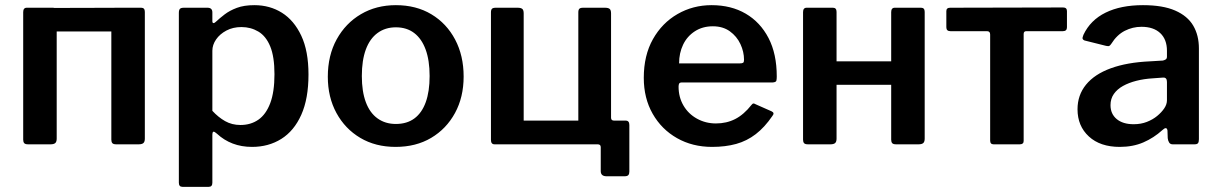

<svg xmlns="http://www.w3.org/2000/svg" viewBox="-20 -560 4733 745"><path d="M200 -514V-22Q200 -10 194.5 -5Q189 0 176 0H89Q78 0 74 -4.5Q70 -9 70 -18V-513Q70 -530 84 -530H186Q200 -530 200 -514ZM542 -514V-22Q542 -10 536.5 -5Q531 0 518 0H431Q420 0 416 -4.5Q412 -9 412 -18V-513Q412 -530 426 -530H528Q542 -530 542 -514ZM127 -438Q111 -438 111 -453V-516Q111 -529 126 -529L493 -530Q508 -530 508 -517V-453Q508 -438 491 -438Z M785 -530Q804 -530 804 -512V-478Q804 -471 808 -470.5Q812 -470 817 -475Q832 -489 851.5 -504Q871 -519 899 -529.5Q927 -540 967 -540Q1027 -540 1074 -510.5Q1121 -481 1149 -421.5Q1177 -362 1177 -271Q1177 -177 1149 -114.5Q1121 -52 1071.5 -21Q1022 10 958 10Q917 10 883 -3Q849 -16 822 -41Q812 -50 808 -49Q804 -48 804 -35V149Q804 165 790 165H688Q674 165 674 149V-510Q674 -521 678 -525.5Q682 -530 694 -530H785ZM804 -130Q827 -105 853.5 -90Q880 -75 913 -75Q953 -75 982.5 -95.5Q1012 -116 1028.5 -159.5Q1045 -203 1045 -272Q1045 -340 1028.5 -380Q1012 -420 982.5 -437.5Q953 -455 917 -455Q884 -455 858.5 -441.5Q833 -428 818.5 -407Q804 -386 804 -363V-130Z M1515 10Q1437 10 1378 -25Q1319 -60 1285.5 -121.5Q1252 -183 1252 -262Q1252 -345 1286.5 -407.5Q1321 -470 1380.5 -505Q1440 -540 1516 -540Q1595 -540 1654 -504.5Q1713 -469 1746 -406.5Q1779 -344 1779 -263Q1779 -183 1745.5 -121.5Q1712 -60 1653 -25Q1594 10 1515 10ZM1516 -79Q1559 -79 1588 -100.5Q1617 -122 1632 -163.5Q1647 -205 1647 -265Q1647 -326 1631.5 -368Q1616 -410 1587 -432Q1558 -454 1516 -454Q1475 -454 1445 -432Q1415 -410 1399.5 -368Q1384 -326 1384 -265Q1384 -205 1399.5 -163.5Q1415 -122 1445 -100.5Q1475 -79 1516 -79Z M1899 0Q1885 0 1885 -17V-512Q1885 -522 1889 -526Q1893 -530 1904 -530H1988Q2001 -530 2006.5 -525.5Q2012 -521 2012 -508V-92H2224V-512Q2224 -522 2228 -526Q2232 -530 2243 -530H2327Q2340 -530 2345.5 -525.5Q2351 -521 2351 -508V-16Q2351 0 2337 0ZM2334 124Q2311 124 2311 104V11Q2311 0 2299 0H2253V-92H2351V-103Q2351 -92 2363 -92H2408Q2422 -92 2422 -75V106Q2422 115 2418 119.5Q2414 124 2403 124Z M2613 -224Q2613 -183 2632 -150.5Q2651 -118 2684.5 -99.5Q2718 -81 2758 -81Q2799 -81 2832.5 -98Q2866 -115 2896 -153Q2900 -158 2903 -158.5Q2906 -159 2913 -155L2974 -128Q2987 -122 2977 -110Q2947 -66 2912.5 -39.5Q2878 -13 2836.5 -1.5Q2795 10 2743 10Q2667 10 2607 -24Q2547 -58 2512.5 -118.5Q2478 -179 2478 -258Q2478 -345 2513.5 -408Q2549 -471 2609 -505.5Q2669 -540 2741 -540Q2817 -540 2873.5 -507Q2930 -474 2962 -412.5Q2994 -351 2994 -263Q2994 -253 2992.5 -247Q2991 -241 2978 -240H2624Q2618 -240 2615.5 -236Q2613 -232 2613 -224ZM2850 -314Q2860 -314 2863.5 -316.5Q2867 -319 2867 -328Q2867 -359 2853 -389Q2839 -419 2812 -438.5Q2785 -458 2746 -458Q2706 -458 2676 -438.5Q2646 -419 2630.5 -386.5Q2615 -354 2615 -314Z M3226 -514V-22Q3226 -10 3220.5 -5Q3215 0 3202 0H3115Q3104 0 3100 -4.5Q3096 -9 3096 -18V-513Q3096 -530 3110 -530H3212Q3226 -530 3226 -514ZM3568 -514V-22Q3568 -10 3562.5 -5Q3557 0 3544 0H3457Q3446 0 3442 -4.5Q3438 -9 3438 -18V-513Q3438 -530 3452 -530H3554Q3568 -530 3568 -514ZM3136 -231Q3120 -231 3120 -246V-309Q3120 -322 3135 -322H3502Q3517 -322 3517 -309V-246Q3517 -231 3500 -231Z M4104 -439H3962Q3952 -439 3952 -428V-13Q3952 0 3937 0H3835Q3822 0 3822 -15V-426Q3822 -439 3810 -439H3668Q3652 -439 3652 -454V-517Q3652 -530 3667 -530L4105 -531Q4120 -531 4120 -517V-454Q4120 -439 4104 -439Z M4490 -55Q4457 -25 4416.5 -7.5Q4376 10 4325 10Q4249 10 4205 -30.5Q4161 -71 4161 -136Q4161 -191 4194 -231.5Q4227 -272 4290 -295Q4353 -318 4442 -322L4492 -325Q4497 -326 4502.5 -329Q4508 -332 4508 -340V-363Q4508 -407 4482 -431.5Q4456 -456 4409 -456Q4375 -456 4344.5 -440.5Q4314 -425 4292 -390Q4288 -384 4284.5 -382Q4281 -380 4272 -382L4188 -403Q4183 -405 4181 -409Q4179 -413 4184 -425Q4211 -482 4270 -511Q4329 -540 4415 -540Q4492 -540 4540 -519Q4588 -498 4610 -460.5Q4632 -423 4632 -372V-20Q4632 -9 4628.5 -4.5Q4625 0 4615 0H4530Q4521 0 4516.5 -7Q4512 -14 4511 -24L4510 -54Q4507 -71 4490 -55ZM4508 -242Q4508 -260 4493 -259L4452 -256Q4419 -254 4389.5 -246.5Q4360 -239 4337.5 -226.5Q4315 -214 4302 -195.5Q4289 -177 4289 -152Q4289 -118 4313 -98Q4337 -78 4379 -78Q4407 -78 4430 -87Q4453 -96 4470 -110Q4487 -124 4497.5 -139.5Q4508 -155 4508 -171V-242Z"/></svg>

Font: Libre Franklin SemiBold
Style: Regular
Weight: 600
Designer: Pablo Impallari, Rodrigo Fuenzalida, Nhung Nguyen
Foundry: Impallari Type
Version: Version 3.000